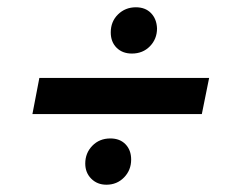

<svg xmlns="http://www.w3.org/2000/svg" viewBox="-20 -559 645 527"><path d="M554 -345 534 -246H69L88 -345ZM283 -179Q309 -179 324.5 -163Q340 -147 340 -121Q340 -92 320.5 -72Q301 -52 272 -52Q247 -52 230.5 -68.5Q214 -85 214 -110Q214 -139 233.5 -159Q253 -179 283 -179ZM353 -539Q379 -539 394.5 -523Q410 -507 411 -481Q411 -452 391.5 -432Q372 -412 342 -412Q316 -412 300 -428Q284 -444 284 -470Q284 -500 304 -519.5Q324 -539 353 -539Z"/></svg>

Font: MedMera Sans Semibold
Style: Italic
Weight: 600
Italic angle: -11°
Designer: Kasper Nordkvist
Foundry: UNCUT.wtf
Version: Version 1.300